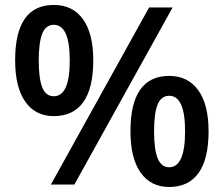

<svg xmlns="http://www.w3.org/2000/svg" viewBox="-20 -744 902 774"><path d="M136.2 -500Q136.2 -427.2 150.4 -391.6Q164.6 -356 196.8 -356Q261.2 -356 261.2 -500Q261.2 -644 196.8 -644Q164.6 -644 150.4 -608.4Q136.2 -572.8 136.2 -500ZM356 -501Q356 -388.7 315.7 -332.3Q275.4 -275.9 196.8 -275.9Q122.6 -275.9 81.8 -334.2Q41 -392.6 41 -501Q41 -724.1 196.8 -724.1Q273.4 -724.1 314.7 -666.3Q356 -608.4 356 -501ZM601.1 -214.8Q601.1 -142.1 615.5 -106Q629.9 -69.8 662.1 -69.8Q726.1 -69.8 726.1 -214.8Q726.1 -357.9 662.1 -357.9Q629.9 -357.9 615.5 -322.8Q601.1 -287.6 601.1 -214.8ZM820.8 -214.8Q820.8 -102.5 780.3 -46.4Q739.7 9.8 662.1 9.8Q587.9 9.8 546.9 -48.1Q505.9 -106 505.9 -214.8Q505.9 -438 662.1 -438Q737.3 -438 779.1 -380.4Q820.8 -322.8 820.8 -214.8ZM675.8 -713.9 279.8 0H185.1L581.1 -713.9Z"/></svg>

Font: f2_46825          
Style: Regular
Weight: 600
Foundry: Ascender Corporation
Version: Version 1.10